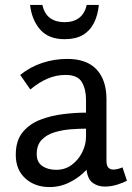

<svg xmlns="http://www.w3.org/2000/svg" viewBox="-20 -748 535 779"><path d="M253 -509Q332 -509 372 -466Q412 -423 412 -345V-96Q412 -75 420 -67.5Q428 -60 439 -60Q448 -60 458 -62.5Q468 -65 477 -69L495 -15Q479 -6 454.5 1.5Q430 9 404 9Q378 9 357 -5.5Q336 -20 331 -59Q302 -28 263 -8.5Q224 11 181 11Q122 11 83 -24Q44 -59 44 -120Q44 -177 71.5 -211Q99 -245 143 -262Q187 -279 236.5 -285Q286 -291 329 -291V-344Q329 -386 312 -415Q295 -444 246 -444Q208 -444 173 -429Q138 -414 103 -385L62 -444Q103 -477 152 -493Q201 -509 253 -509ZM329 -226Q302 -226 268 -223.5Q234 -221 202 -211.5Q170 -202 149.5 -181Q129 -160 129 -123Q129 -90 151.5 -74.5Q174 -59 208 -59Q244 -59 271 -79Q298 -99 313.5 -130Q329 -161 329 -194ZM381 -728Q377 -686 361 -654.5Q345 -623 316 -606Q287 -589 242 -589Q177 -589 143 -628Q109 -667 102 -728H152Q160 -692 183 -675Q206 -658 242 -658Q278 -658 301 -675.5Q324 -693 332 -728Z"/></svg>

Font: Rosario Light
Style: Regular
Weight: 400
Version: Version 1.101; ttfautohint (v1.8.1.43-b0c9)